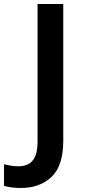

<svg xmlns="http://www.w3.org/2000/svg" viewBox="-96 -734 425 956"><path d="M8 202Q-19 202 -40 199Q-61 196 -76 191V84Q-60 88 -42 91Q-24 94 -4 94Q22 94 43.5 84Q65 74 78 47Q91 20 91 -30V-714H219V-33Q219 92 160.5 147Q102 202 8 202Z"/></svg>

Font: Noto Sans Gurmukhi UI SemiBold
Style: Regular
Weight: 600
Designer: Jelle Bosma - Monotype Design Team
Foundry: Monotype Imaging Inc.
Version: Version 2.004; ttfautohint (v1.8.4.7-5d5b)